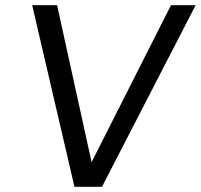

<svg xmlns="http://www.w3.org/2000/svg" viewBox="-20 -720 774 740"><path d="M267 0 104 -700H200L333 -95L639 -700H734L373 0Z"/></svg>

Font: Host Grotesk
Style: Italic
Weight: 400
Italic angle: -8°
Designer: Doğukan Karapınar based on Poppins by Indian Type Foundry, Jonny Pinhorn
Foundry: Element Type
Version: Version 1.001; ttfautohint (v1.8.4.7-5d5b)